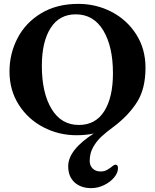

<svg xmlns="http://www.w3.org/2000/svg" viewBox="-20 -684 800 991"><path d="M572 -34Q528 -2 503 21.5Q478 45 460.5 76Q443 107 443 147Q443 171 458.5 186Q474 201 499 201Q518 201 532.5 193Q547 185 564 171Q569 166 576 166Q589 166 589 184Q589 208 569 232Q549 256 517 271.5Q485 287 451 287Q397 287 364.5 257Q332 227 332 174Q332 90 464 5Q424 14 375 14Q283 14 203.5 -27.5Q124 -69 76.5 -144Q29 -219 29 -315Q29 -407 70.5 -487Q112 -567 192.5 -615.5Q273 -664 384 -664Q477 -664 556.5 -622.5Q636 -581 683.5 -506Q731 -431 731 -335Q731 -227 688.5 -159Q646 -91 572 -34ZM563 -306Q563 -444 513 -527Q463 -610 371 -610Q286 -610 241 -539Q196 -468 196 -344Q196 -205 246 -122Q296 -39 387 -39Q473 -39 518 -110Q563 -181 563 -306Z"/></svg>

Font: EB Garamond
Style: Bold
Weight: 700
Designer: Georg Duffner and Octavio Pardo
Foundry: Georg Duffner
Version: Version 1.000; ttfautohint (v1.6)